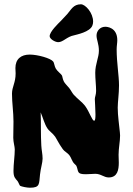

<svg xmlns="http://www.w3.org/2000/svg" viewBox="-20 -869 621 897"><path d="M540 -251C537 -285 530 -328 530 -366C530 -392 536 -431 536 -470C536 -516 525 -576 525 -638C525 -655 528 -668 528 -681C528 -742 478 -744 472 -744C447 -744 431 -724 431 -703C431 -683 442 -664 442 -632C442 -600 425 -570 425 -529C425 -500 429 -470 429 -444C429 -427 423 -416 423 -406C423 -395 426 -360 426 -335C426 -318 425 -305 420 -305C410 -305 399 -345 377 -375C363 -393 342 -407 324 -427C317 -435 311 -448 303 -458C294 -469 282 -480 278 -489C272 -501 272 -512 269 -517C264 -525 249 -535 241 -548C234 -559 234 -575 228 -582C216 -597 156 -614 119 -614C78 -614 52 -593 52 -551C52 -543 53 -534 53 -526C53 -482 36 -464 36 -431C36 -389 43 -345 43 -301C43 -276 42 -251 42 -225C42 -205 49 -184 49 -171C49 -140 43 -103 43 -71C43 -41 51 -36 62 -23C67 -16 71 -3 74 -1C81 3 106 8 120 8C168 8 162 -10 167 -54C170 -83 179 -109 179 -128C179 -150 174 -167 173 -189C170 -240 172 -293 170 -344C180 -321 188 -289 201 -270C209 -257 227 -246 238 -230C248 -214 256 -197 266 -183C278 -164 281 -164 296 -152C311 -139 311 -129 321 -112C326 -104 334 -99 337 -94C348 -68 337 -55 381 -55C397 -55 414 -57 425 -57C452 -57 465 -40 488 -40C529 -40 535 -76 535 -109C535 -122 534 -135 534 -146C534 -177 541 -208 541 -236C541 -241 540 -246 540 -251ZM412 -751C414 -756 415 -762 415 -768C415 -809 379 -849 358 -849C322 -849 312 -823 294 -803C286 -794 275 -783 264 -771C252 -759 212 -721 212 -700C212 -687 237 -672 252 -672C275 -672 293 -698 326 -704C335 -707 402 -719 412 -751Z"/></svg>

Font: Freckle Face
Style: Regular
Weight: 400
Designer: Astigmatic (AOETI)
Foundry: Astigmatic (AOETI)
Version: Version 1.000